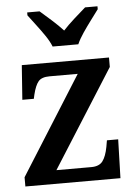

<svg xmlns="http://www.w3.org/2000/svg" viewBox="-54 -807 594 849"><g transform="rotate(-5 243.0 -383.0)"><path d="M24 0V-41L298 -476H173Q138 -476 123.5 -459Q109 -442 99 -401L95 -383H44L55 -536H442V-494L167 -60H322Q357 -60 372.5 -80.5Q388 -101 396 -143L401 -172H451L446 0ZM198 -606Q189 -629 171 -655.5Q153 -682 133 -708Q113 -734 99 -753V-766H154Q176 -747 205 -721Q234 -695 255 -672Q276 -695 305 -721Q334 -747 356 -766H411V-753Q397 -734 377.5 -708Q358 -682 340 -655.5Q322 -629 312 -606Z"/></g></svg>

Font: Noto Serif Myanmar SemiCondensed SemiBold
Style: Regular
Weight: 600
Width: 4
Designer: Ben Mitchell and the Monotype Design Team
Foundry: Monotype Imaging Inc.
Version: Version 2.106; ttfautohint (v1.8.4.7-5d5b)